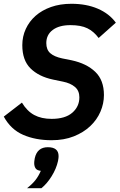

<svg xmlns="http://www.w3.org/2000/svg" viewBox="-20 -730 633 1016"><path d="M253 12Q168 12 102.5 -16.5Q37 -45 0 -113L96 -187Q123 -142 161 -121.5Q199 -101 253 -101Q325 -101 362.5 -133.5Q400 -166 400 -215Q400 -250 376.5 -270Q353 -290 313 -298L260 -309Q185 -325 141.5 -368Q98 -411 98 -491Q98 -537 116.5 -577Q135 -617 168.5 -646.5Q202 -676 250 -693Q298 -710 358 -710Q437 -710 497.5 -684Q558 -658 593 -610L502 -529Q476 -564 442 -580.5Q408 -597 353 -597Q293 -597 259 -571.5Q225 -546 225 -502Q225 -467 246 -448.5Q267 -430 309 -421L359 -411Q438 -394 484 -350Q530 -306 530 -227Q530 -182 511.5 -139Q493 -96 457.5 -62.5Q422 -29 370.5 -8.5Q319 12 253 12ZM233 49Q290 49 290 96Q290 101 289.5 106Q289 111 287 122Q278 163 253 203Q228 243 199 266H123Q151 244 167.5 223Q184 202 196 174Q176 172 168.5 161Q161 150 161 133Q161 129 161.5 123.5Q162 118 164 107Q177 49 233 49Z"/></svg>

Font: IBM Plex Sans SmBld
Style: Italic
Weight: 600
Italic angle: -11°
Designer: Mike Abbink, Paul van der Laan, Pieter van Rosmalen
Foundry: Bold Monday
Version: Version 3.005